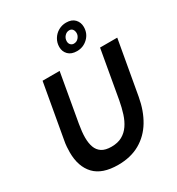

<svg xmlns="http://www.w3.org/2000/svg" viewBox="-221 -1086 1141 1238"><g transform="rotate(-30 349.0 -467.5)"><path d="M294 14Q176 14 119.5 -46Q63 -106 63 -212Q63 -229 64.5 -252Q66 -275 71 -300L142 -700H269L206 -343Q201 -314 198.5 -290Q196 -266 196 -245Q196 -204 207 -173.5Q218 -143 244 -126Q270 -109 315 -109Q362 -109 394.5 -127Q427 -145 449 -177Q471 -209 484.5 -251.5Q498 -294 507 -343L570 -700H698L627 -300Q610 -205 567.5 -134.5Q525 -64 456.5 -25Q388 14 294 14ZM431 -754Q389 -754 366.5 -777Q344 -800 344 -834Q344 -866 360 -892.5Q376 -919 402.5 -934Q429 -949 460 -949Q502 -949 524 -925.5Q546 -902 546 -868Q546 -819 512 -786.5Q478 -754 431 -754ZM437 -806Q459 -806 473 -823Q487 -840 486 -859Q485 -876 476.5 -886Q468 -896 453 -896Q433 -896 418.5 -880Q404 -864 404 -842Q404 -826 413.5 -816Q423 -806 437 -806Z"/></g></svg>

Font: Cabin VF Beta
Style: Italic
Weight: 400
Italic angle: -7°
Designer: Pablo Impallari
Foundry: Pablo Impallari. http://www.impallari.com Igino Marini. http://www.ikern.com
Version: Version 2.300